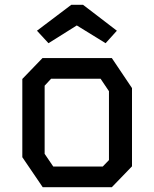

<svg xmlns="http://www.w3.org/2000/svg" viewBox="-20 -780 640 800"><path d="M157 -538H446L530 -413V-87L446 0H158L73 -125V-451ZM166 -139 202 -86H408L434 -113V-400L399 -452H193L166 -423ZM326 -760H277L134 -652L182 -600L300 -674L420 -600L467 -652Z"/></svg>

Font: Kode Mono Medium
Style: Regular
Weight: 500
Monospace: yes
Designer: Isa Ozler
Foundry: Kadena LLC
Version: Version 1.206;gftools[0.9.28]